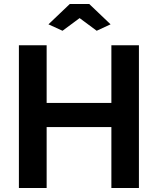

<svg xmlns="http://www.w3.org/2000/svg" viewBox="-20 -935 785 955"><path d="M221 -814 327 -915H424L530 -814L461 -782L376 -845L291 -782ZM671 -710V0H534V-303H212V0H74V-710H212V-423H534V-710Z"/></svg>

Font: Oxford Sans
Style: Bold
Weight: 700
Designer: Matt McInerney, Pablo Impallari, Rodrigo Fuenzalida
Foundry: Matt McInerney, Pablo Impallari, Rodrigo Fuenzalida
Version: Version 3.000g; ttfautohint (v1.5) -l 8 -r 28 -G 28 -x 14 -D